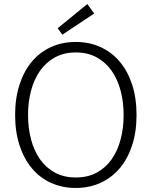

<svg xmlns="http://www.w3.org/2000/svg" viewBox="-20 -920 753 952"><path d="M447 -853 289 -748 266 -780 413 -900ZM356 -712Q422 -712 477.5 -687Q533 -662 573 -615Q613 -568 635 -501Q657 -434 657 -350Q657 -266 635 -199Q613 -132 573 -85Q533 -38 477.5 -13Q422 12 356 12Q289 12 233.5 -13Q178 -38 138.5 -85Q99 -132 77 -199Q55 -266 55 -350Q55 -434 77 -501Q99 -568 138.5 -615Q178 -662 233.5 -687Q289 -712 356 -712ZM119 -350Q119 -285 134 -228.5Q149 -172 178.5 -130Q208 -88 252.5 -64Q297 -40 356 -40Q415 -40 459.5 -64Q504 -88 533.5 -130Q563 -172 578 -228.5Q593 -285 593 -350Q593 -414 578 -470.5Q563 -527 533.5 -569Q504 -611 459.5 -635.5Q415 -660 356 -660Q297 -660 252.5 -635.5Q208 -611 178.5 -569Q149 -527 134 -470.5Q119 -414 119 -350Z"/></svg>

Font: Post Grotesk Light
Style: Light
Weight: 300
Version: Version 1.0